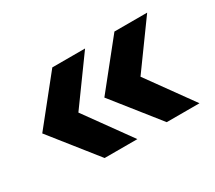

<svg xmlns="http://www.w3.org/2000/svg" viewBox="-73 -531 659 589"><g transform="rotate(-30 256.5 -236.5)"><path d="M374 -76 246 -237 374 -397H490L374 -237L490 -76ZM154 -76 26 -237 154 -397H270L154 -237L270 -76Z"/></g></svg>

Font: Mukta Vaani ExtraBold
Style: Regular
Weight: 800
Designer: Noopur Datye, Girish Dalvi, Yashodeep Gholap, Pallavi Karambelkar
Foundry: Ek Type
Version: Version 2.538;PS 1.000;hotconv 16.6.51;makeotf.lib2.5.65220;